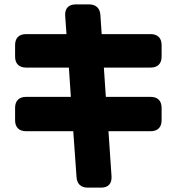

<svg xmlns="http://www.w3.org/2000/svg" viewBox="-20 -766 805 878"><path d="M381 92H442C475 92 492 74 490 40L476 -166H669C701 -166 719 -184 719 -216V-273C719 -305 701 -323 669 -323H464L455 -457H669C701 -457 719 -475 719 -507V-560C719 -592 701 -610 669 -610H445L439 -698C437 -729 418 -746 387 -746H327C294 -746 276 -728 278 -694L284 -610H99C67 -610 49 -592 49 -560V-507C49 -475 67 -457 99 -457H295L304 -323H99C67 -323 49 -305 49 -273V-216C49 -184 67 -166 99 -166H315L330 44C332 75 350 92 381 92Z"/></svg>

Font: コーポレート・ロゴ（ラウンド）ver3 Bold
Style: Regular
Weight: 700
Designer: [KANA_main] LOGOTYPE.JP [Source Han Sans] Ryoko NISHIZUKA 西塚涼子 (kana, bopomofo & ideographs); Paul D. Hunt (Latin, Greek
Version: Version 12.001;FEAKit 1.0